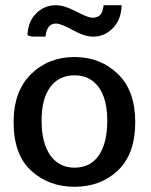

<svg xmlns="http://www.w3.org/2000/svg" viewBox="-20 -704 577 734"><path d="M85 -569Q87 -622 118.5 -653Q150 -684 193 -684Q225 -684 267.5 -662Q310 -640 326 -637Q342 -635 350 -639Q372 -645 376 -684H445Q444 -631 412.5 -597.5Q381 -564 336 -564Q303 -564 258 -589Q213 -614 194 -614Q159 -614 154 -564H102ZM32 -237Q32 -355 98.5 -420.5Q165 -486 265 -486Q363 -486 430 -422Q497 -358 497 -237Q497 -115 431 -52.5Q365 10 265 10Q166 10 99 -51.5Q32 -113 32 -237ZM139 -243Q139 -157 172.5 -110Q206 -63 265 -63Q325 -63 357.5 -109.5Q390 -156 390 -243Q390 -326 357 -371Q324 -416 265 -416Q205 -416 172 -371Q139 -326 139 -243Z"/></svg>

Font: Coval
Style: Medium
Weight: 500
Foundry: Context Ltd
Version: Version 001.000